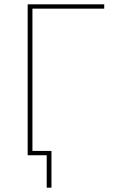

<svg xmlns="http://www.w3.org/2000/svg" viewBox="-20 -718 546 888"><path d="M108 0V-698H462V-678H130V-20H218V150H196V0Z"/></svg>

Font: IBM Plex Sans Thin
Style: Regular
Weight: 250
Designer: Mike Abbink, Paul van der Laan, Pieter van Rosmalen
Foundry: Bold Monday
Version: Version 3.201